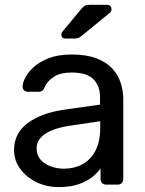

<svg xmlns="http://www.w3.org/2000/svg" viewBox="-20 -752 592 782"><path d="M219.1 10Q169.4 10 128.3 -10.2Q87.1 -30.4 62.2 -64.3Q37.3 -98.3 37.3 -140.9Q37.3 -209.8 93.2 -250.9Q149 -292 239.3 -304.9L387.5 -326V-354.6Q387.5 -402.6 360.3 -429.6Q333 -456.6 271.4 -456.6Q226.5 -456.6 198.9 -438.9Q171.3 -421.3 159.7 -392.6Q153.6 -378.3 139 -378.3H94.1Q82.5 -378.3 77.2 -384.7Q71.9 -391.1 72.1 -400.3Q72.3 -415.3 83.7 -437.1Q95 -458.9 118.8 -480.1Q142.6 -501.3 180.3 -515.6Q218 -530 271.7 -530Q332.4 -530 373.2 -514.3Q413.9 -498.6 437.6 -472.7Q461.2 -446.8 471.7 -414Q482.1 -381.3 482.1 -347.3V-22.9Q482.1 -12.7 475.7 -6.4Q469.3 0 459.1 0H412.5Q402.3 0 395.9 -6.4Q389.6 -12.7 389.6 -22.9V-66.4Q377.2 -48 355.3 -30.7Q333.4 -13.3 300.3 -1.7Q267.2 10 219.1 10ZM240.2 -64.9Q281.3 -64.9 314.9 -82.6Q348.5 -100.4 368.3 -137.4Q388.1 -174.4 388.1 -230.4V-258.3L272.2 -241.2Q200.7 -231.1 164.9 -207.3Q129.1 -183.5 129.1 -148.1Q129.1 -120 145.3 -101.7Q161.6 -83.4 187.2 -74.2Q212.7 -64.9 240.2 -64.9ZM246.1 -595Q230.1 -595 230.1 -611Q230.1 -619 235.1 -624L309.9 -714.3Q318.5 -724.9 325.6 -728.7Q332.7 -732.5 346.9 -732.5H415.1Q434.1 -732.5 434.1 -713.3Q434.1 -706.3 429.1 -701.3L313 -606.3Q305 -599.3 298 -597.2Q291.1 -595 279.9 -595Z"/></svg>

Font: Rubik Light
Style: Regular
Weight: 300
Designer: Hubert and Fischer
Foundry: Hubert and Fischer
Version: Version 2.300;gftools[0.9.30]